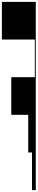

<svg xmlns="http://www.w3.org/2000/svg" viewBox="800 -1200 400 2040"><g transform="rotate(-90 1000.0 -180.0)"><path d="M0 -40Q0 -40 0 -40Q0 -40 0 -40V0Q0 0 0 0Q0 0 0 0H400Q400 0 400 0Q400 0 400 0V-40Q400 -40 400 -40Q400 -40 400 -40Z M400 -80Q400 -80 400 -80Q400 -80 400 -80V0Q400 0 400 0Q400 0 400 0H800Q800 0 800 0Q800 0 800 0V-80Q800 -80 800 -80Q800 -80 800 -80Z M800 -260Q800 -260 800 -260Q800 -260 800 -260Q800 -260 800 -260V0Q800 0 800 0Q800 0 800 0Q800 0 800 0H1200Q1200 0 1200 0Q1200 0 1200 0Q1200 0 1200 0V-260Q1200 -260 1200 -260Q1200 -260 1200 -260Q1200 -260 1200 -260Z M1200 -10Q1200 -10 1200 -10Q1200 -10 1200 -10V0Q1200 0 1200 0Q1200 0 1200 0H1600Q1600 0 1600 0Q1600 0 1600 0V-10Q1600 -10 1600 -10Q1600 -10 1600 -10Z M1600 -360Q1600 -360 1600 -360Q1600 -360 1600 -360Q1600 -360 1600 -360V0Q1600 0 1600 0Q1600 0 1600 0Q1600 0 1600 0H2000Q2000 0 2000 0Q2000 0 2000 0Q2000 0 2000 0V-360Q2000 -360 2000 -360Q2000 -360 2000 -360Q2000 -360 2000 -360Z"/></g></svg>

Font: Wavefont
Style: Regular
Weight: 400
Monospace: yes
Version: Version 3.003